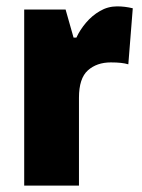

<svg xmlns="http://www.w3.org/2000/svg" viewBox="-20 -583 446 603"><path d="M348 -563Q372 -563 397 -557L383 -381Q373 -384 360 -385.5Q347 -387 328 -387Q284 -387 256 -362Q228 -337 228 -276V0H56V-553H186L211 -465H220Q231 -489 250 -511.5Q269 -534 294 -548.5Q319 -563 348 -563Z"/></svg>

Font: Noto Sans Bengali Condensed Black
Style: Regular
Weight: 900
Width: 3
Designer: Joana Ranito - Universal Thirst; Jelle Bosma - Monotype Design Team
Foundry: Universal Thirst ehf.
Version: Version 3.000; ttfautohint (v1.8.4.7-5d5b)